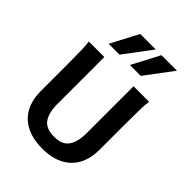

<svg xmlns="http://www.w3.org/2000/svg" viewBox="-276 -1130 1281 1281"><g transform="rotate(45 364.0 -489.5)"><path d="M634.8 -500.5V-251.5Q634.8 -171.4 603.5 -112.1Q572.3 -52.7 510.5 -20.3Q448.7 12.2 358.9 12.2Q268.1 12.2 205.6 -20.3Q143.1 -52.7 111.8 -112.1Q80.6 -171.4 80.6 -251.5V-500.5Q80.6 -587.4 79.3 -637Q78.1 -686.5 73.2 -712.9H219.7V-273.4Q219.7 -188 250.7 -143.8Q281.7 -99.6 358.9 -99.6Q434.1 -99.6 464.8 -144Q495.6 -188.5 495.6 -273.4V-712.9H642.1Q637.7 -685.5 636.2 -635.7Q634.8 -585.9 634.8 -500.5ZM426.8 -991.2 280.3 -795.9H177.7L280.3 -991.2ZM627 -991.2 480.5 -795.9H377.9L480.5 -991.2Z"/></g></svg>

Font: Lesson One
Style: Bold
Weight: 700
Designer: But Ko, Victor Gaultney, Annie Olsen, Julie Remington, Don Collingsworth, Eric Hays, Becca Hirsbrunner
Version: Version 1.100